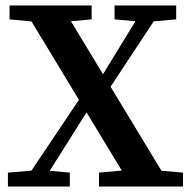

<svg xmlns="http://www.w3.org/2000/svg" viewBox="-20 -684 700 704"><path d="M9 0V-51L115 -60H137L236 -51V0ZM56 0 293 -353 341 -324H325L300 -276L126 0ZM343 0V-51L475 -63H516L651 -51V0ZM367 -338 321 -371H337L359 -414L512 -664H582ZM462 0 60 -664H205L607 0ZM15 -613V-664H316V-613L185 -601H142ZM400 -613V-664H626V-613L523 -604H499Z"/></svg>

Font: Source Serif 4 18pt SemiBold
Style: Regular
Weight: 600
Designer: Frank Grießhammer
Foundry: Adobe Systems Incorporated
Version: Version 4.004;hotconv 1.0.116;makeotfexe 2.5.65601